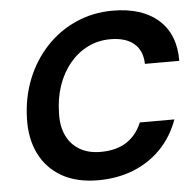

<svg xmlns="http://www.w3.org/2000/svg" viewBox="-52 -765 845 829"><g transform="rotate(-5 370.5 -350.0)"><path d="M341 12Q248 12 184 -24.5Q120 -61 87.5 -126Q55 -191 57 -277Q59 -370 90.5 -449Q122 -528 177 -587Q232 -646 306 -679Q380 -712 466 -712Q593 -712 664 -649Q735 -586 734 -471H585Q584 -528 548 -559Q512 -590 445 -590Q392 -590 347 -567.5Q302 -545 268.5 -504.5Q235 -464 216.5 -409.5Q198 -355 197 -291Q195 -234 214.5 -193.5Q234 -153 271.5 -131Q309 -109 362 -109Q430 -109 474.5 -138Q519 -167 541 -221H691Q664 -147 613.5 -95Q563 -43 493.5 -15.5Q424 12 341 12Z"/></g></svg>

Font: DM Sans 20pt
Style: Bold Italic
Weight: 700
Italic angle: -10°
Version: Version 4.004;gftools[0.9.30]